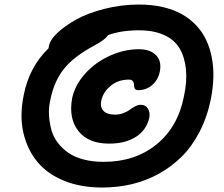

<svg xmlns="http://www.w3.org/2000/svg" viewBox="-20 -777 998 854"><path d="M434.1 57.1Q340.3 57.1 266.4 27.6Q192.4 -2 147 -56.2Q101.6 -110.4 84 -186.5Q66.4 -262.7 85.9 -356Q110.8 -480 195.8 -562Q195.8 -565.4 198.2 -575.2Q203.1 -600.1 235.6 -630.9Q268.1 -661.6 318.6 -689.9Q369.1 -718.3 444.1 -737.5Q519 -756.8 598.1 -756.8Q655.3 -756.8 703.9 -745.6Q752.4 -734.4 788.8 -713.9Q825.2 -693.4 852.8 -664.1Q880.4 -634.8 897.2 -598.9Q914.1 -563 922.1 -520.8Q930.2 -478.5 929 -432.6Q927.7 -386.7 918 -336.9Q901.9 -256.8 867.7 -190.9Q833.5 -125 787.6 -79.6Q741.7 -34.2 684.1 -2.9Q626.5 28.3 564 42.7Q501.5 57.1 434.1 57.1ZM204.1 -334Q195.8 -298.3 198 -263.9Q200.2 -229.5 208.7 -198.7Q217.3 -168 237.3 -141.8Q257.3 -115.7 284.7 -96.9Q312 -78.1 352.1 -67.6Q392.1 -57.1 440.9 -57.1Q580.6 -57.1 675.8 -134.3Q771 -211.4 797.9 -347.2Q812.5 -413.6 807.1 -468Q801.8 -522.5 779.1 -561.3Q756.3 -600.1 709.7 -621.3Q663.1 -642.6 595.2 -642.1Q520 -642.1 460.9 -621.1Q448.2 -600.1 398.9 -574.2Q308.1 -525.4 264.4 -470.7Q220.7 -416 204.1 -334ZM464.8 -138.2Q372.6 -138.2 328.6 -194.3Q284.7 -250.5 300.8 -339.8Q313 -398.4 358.4 -449Q403.8 -499.5 468 -528.8Q532.2 -558.1 598.1 -558.1Q636.2 -558.1 659.4 -543.2Q682.6 -528.3 689.5 -506.6Q696.3 -484.9 690.9 -459Q684.1 -423.3 658 -399.7Q631.8 -376 594.2 -376Q576.2 -376 576.2 -397.9Q576.2 -422.9 553.2 -422.9Q505.4 -422.9 471.7 -394.8Q438 -366.7 430.2 -328.1Q424.8 -300.3 440.4 -283.7Q456.1 -267.1 491.2 -267.1Q511.2 -267.1 529.1 -273.9Q546.9 -280.8 557.6 -289.1Q568.4 -297.4 581.5 -304.2Q594.7 -311 606 -311Q627.4 -311 637.9 -293.9Q648.4 -276.9 644 -252.9Q631.8 -199.2 585.2 -168.7Q538.6 -138.2 464.8 -138.2Z"/></svg>

Font: Shantell Sans Irregular
Style: Bold Italic
Weight: 700
Italic angle: -11.31°
Designer: Stephen Nixon, Anya Danilova, Shantell Martin
Foundry: Arrow Type
Version: Version 1.006;[9816181b4]